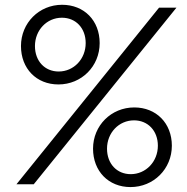

<svg xmlns="http://www.w3.org/2000/svg" viewBox="-20 -759 771 791"><path d="M47.9 0H119.1L707 -727.5H635.3ZM66.4 -569.3C66.4 -476.6 129.9 -411.1 220.7 -411.1C315.9 -411.1 390.6 -485.8 390.6 -581.5C390.6 -674.3 326.7 -739.3 235.8 -739.3C141.1 -739.3 66.4 -664.6 66.4 -569.3ZM124 -569.3C124 -634.8 172.9 -686 234.9 -686C292.5 -686 333 -643.1 333 -581.5C333 -516.1 284.2 -464.4 221.7 -464.4C164.6 -464.4 124 -507.3 124 -569.3ZM363.3 -146.5C363.3 -53.7 427.2 11.7 517.6 11.7C612.8 11.7 688 -63 688 -158.7C688 -251.5 623.5 -316.4 533.2 -316.4C438 -316.4 363.3 -241.7 363.3 -146.5ZM420.9 -146.5C420.9 -211.9 469.7 -263.2 532.2 -263.2C589.4 -263.2 630.4 -220.2 630.4 -158.7C630.4 -93.3 581.1 -41.5 518.6 -41.5C461.4 -41.5 420.9 -84.5 420.9 -146.5Z"/></svg>

Font: Guggenheim Sans Display Light
Style: Italic
Weight: 300
Italic angle: -7°
Designer: Modified by Tom Baber under direction of Pentagram Design 2023
Foundry: rsms
Version: Version 1.001;Glyphs 3.1.2 (3151)